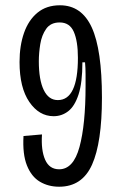

<svg xmlns="http://www.w3.org/2000/svg" viewBox="-20 -693 464 727"><path d="M204 14Q163 14 131 -5Q99 -24 82 -66.5Q65 -109 69 -178L139 -184Q135 -124 151 -88Q167 -52 204 -52Q258 -52 281 -136.5Q304 -221 304 -368Q304 -389 304 -412Q304 -435 302 -457H292Q292 -380 277.5 -335.5Q263 -291 238.5 -272Q214 -253 183 -253Q128 -253 91 -307Q54 -361 54 -458Q54 -520 71 -568.5Q88 -617 122 -645Q156 -673 207 -673Q289 -673 327.5 -589Q366 -505 366 -323Q366 -153 328.5 -69.5Q291 14 204 14ZM199 -314Q275 -314 275 -474Q275 -537 259.5 -572.5Q244 -608 206 -608Q172 -608 155 -584Q138 -560 132.5 -526Q127 -492 127 -461Q127 -391 145.5 -352.5Q164 -314 199 -314Z"/></svg>

Font: Bricolage Grotesque 12pt Condensed Light
Style: Regular
Weight: 300
Width: 3
Designer: Mathieu Triay
Foundry: Atelier Triay
Version: Version 1.001; ttfautohint (v1.8.4.7-5d5b);gftools[0.9.33.de